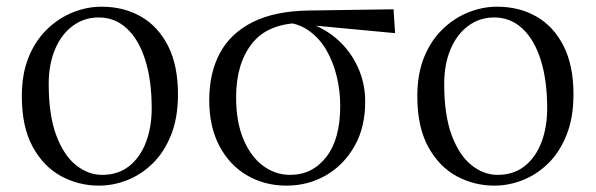

<svg xmlns="http://www.w3.org/2000/svg" viewBox="-20 -551 1815 585"><path d="M281.1 14.6Q219.7 14.6 166.2 -14.3Q112.7 -43.3 79.6 -103.8Q46.5 -164.4 46.5 -258Q46.5 -325.8 67.2 -376.7Q87.9 -427.5 123.1 -461.6Q158.4 -495.8 201.7 -513.2Q244.9 -530.6 289.5 -530.6Q357.5 -530.6 409.9 -500.3Q462.4 -470 492.4 -410.5Q522.3 -351.1 522.3 -263.4Q522.3 -193 501.6 -140.7Q480.9 -88.3 446.1 -53.9Q411.2 -19.4 368.3 -2.4Q325.5 14.6 281.1 14.6ZM291 -18.2Q340 -18.2 373.6 -44.9Q407.2 -71.6 424.7 -117.6Q442.2 -163.6 442.2 -220.9Q442.2 -306 422.6 -368.1Q403.1 -430.2 366.7 -464Q330.4 -497.8 280.8 -497.8Q236.4 -497.8 201.7 -472.2Q167 -446.7 147.7 -400.7Q128.4 -354.8 128.4 -294.9Q128.4 -200.6 151.3 -139Q174.3 -77.4 211.6 -47.8Q248.9 -18.2 291 -18.2Z M853 14.6Q786.2 14.6 732.5 -16.8Q678.8 -48.2 648.1 -106.9Q617.5 -165.5 617.5 -245.6Q617.5 -328.5 650 -389.2Q682.6 -450 750.2 -483.8Q817.9 -517.6 921.8 -519L1179.1 -522.7L1183.8 -450L917.1 -475.1L900.2 -481Q797.5 -480.5 748.4 -419.1Q699.4 -357.7 699.4 -254.5Q699.4 -179.9 721.6 -126.9Q743.9 -73.9 781.2 -46.1Q818.6 -18.2 864.4 -18.2Q931.4 -18.2 974 -72.6Q1016.6 -127 1016.6 -227.7Q1016.6 -274.5 1006 -318.2Q995.4 -361.8 975.1 -397.3Q954.7 -432.7 924 -455.4Q893.4 -478.1 852.6 -483L866 -492Q913.9 -487.6 955.2 -466.6Q996.5 -445.6 1027.2 -411.9Q1057.9 -378.2 1075.3 -334.6Q1092.7 -291.1 1092.7 -240.9Q1092.7 -162.3 1059.7 -104.9Q1026.8 -47.5 972.5 -16.4Q918.2 14.6 853 14.6Z M1486.1 14.6Q1424.7 14.6 1371.2 -14.3Q1317.7 -43.3 1284.6 -103.8Q1251.5 -164.4 1251.5 -258Q1251.5 -325.8 1272.2 -376.7Q1292.9 -427.5 1328.1 -461.6Q1363.4 -495.8 1406.7 -513.2Q1449.9 -530.6 1494.5 -530.6Q1562.5 -530.6 1614.9 -500.3Q1667.4 -470 1697.4 -410.5Q1727.3 -351.1 1727.3 -263.4Q1727.3 -193 1706.6 -140.7Q1685.9 -88.3 1651.1 -53.9Q1616.2 -19.4 1573.3 -2.4Q1530.5 14.6 1486.1 14.6ZM1496 -18.2Q1545 -18.2 1578.6 -44.9Q1612.2 -71.6 1629.7 -117.6Q1647.2 -163.6 1647.2 -220.9Q1647.2 -306 1627.6 -368.1Q1608.1 -430.2 1571.7 -464Q1535.4 -497.8 1485.8 -497.8Q1441.4 -497.8 1406.7 -472.2Q1372 -446.7 1352.7 -400.7Q1333.4 -354.8 1333.4 -294.9Q1333.4 -200.6 1356.3 -139Q1379.3 -77.4 1416.6 -47.8Q1453.9 -18.2 1496 -18.2Z"/></svg>

Font: Early Summer Mincho VF
Style: Regular
Weight: 250
Designer: GuiWonder
Version: Version 1.002